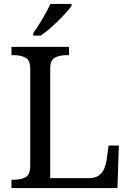

<svg xmlns="http://www.w3.org/2000/svg" viewBox="-20 -951 663 971"><path d="M38 0V-42H51Q85 -42 109 -54.5Q133 -67 133 -114V-600Q133 -647 109 -659.5Q85 -672 51 -672H38V-714H329V-672H316Q283 -672 258.5 -660Q234 -648 234 -604V-50H431Q461 -50 479.5 -63.5Q498 -77 507 -98Q516 -119 519 -140L529 -215H581L574 0ZM148 -784Q170 -813 194.5 -855Q219 -897 235 -931H342V-921Q330 -904 303 -875Q276 -846 244.5 -817.5Q213 -789 186 -771H148Z"/></svg>

Font: Noto Serif Grantha
Style: Regular
Weight: 400
Designer: Monotype Design Team
Foundry: Monotype Imaging Inc.
Version: Version 2.004; ttfautohint (v1.8.4.7-5d5b)